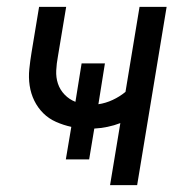

<svg xmlns="http://www.w3.org/2000/svg" viewBox="-20 -540 540 560"><path d="M301 0 331 -181Q313 -174 293.5 -170Q274 -166 255 -165L240 -75H172L188 -170Q165 -175 143.5 -184.5Q122 -194 106 -210Q90 -226 80 -246.5Q70 -267 66.5 -290.5Q63 -314 65.5 -338.5Q68 -363 72 -387L94 -520H173L149 -376Q145 -355 144 -334.5Q143 -314 149 -296Q155 -278 168.5 -264Q182 -250 200 -243L218 -355H286L267 -236Q288 -239 308.5 -248.5Q329 -258 346 -272L387 -520H466L380 0Z"/></svg>

Font: Iosevka Fixed
Style: Italic
Weight: 400
Italic angle: -9°
Monospace: yes
Designer: Belleve Invis
Foundry: Belleve Invis
Version: Version 33.2.4